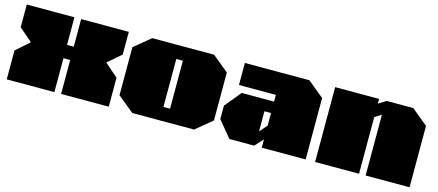

<svg xmlns="http://www.w3.org/2000/svg" viewBox="-43 -910 2955 1296"><g transform="rotate(15 1434.0 -261.5)"><path d="M22 0V-202L115 -284L22 -364V-523H355V-330H402V-523H735V-364L642 -284L735 -202V0H402V-237H355V0Z M899 0 785 -94V-429L899 -523H1331L1445 -429V-94L1331 0ZM1092 -94H1138V-429H1092Z M1578 0 1484 -114V-208L1578 -322H1804V-369H1546V-523H1997L2111 -429V0H1804V-58L1751 0ZM1758 -102 1804 -154V-242H1758Z M2177 0V-523H2484V-490L2537 -523H2723L2837 -429V0H2530V-425L2484 -396V0Z"/></g></svg>

Font: Tomorrow Black
Style: Regular
Weight: 900
Designer: Tony de Marco, Monica Rizzolli
Foundry: Just in Type
Version: Version 2.002